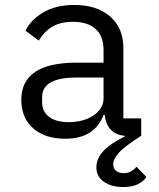

<svg xmlns="http://www.w3.org/2000/svg" viewBox="-20 -548 640 775"><path d="M550 0Q481 44 459 69.5Q437 95 437 114Q437 133 449 142Q461 151 479 151Q510 151 531 125L571 166Q560 184 536.5 195.5Q513 207 478 207Q430 207 399.5 186Q369 165 369 127Q369 92 398 61Q427 30 484 3L483 0Q447 -3 426.5 -25.5Q406 -48 403 -84H398Q381 -38 342.5 -13Q304 12 243 12Q162 12 114 -30Q66 -72 66 -145Q66 -295 288 -295H398V-346Q398 -402 366 -431Q334 -460 274 -460Q225 -460 191.5 -440.5Q158 -421 137 -384L83 -424Q104 -468 155 -498Q206 -528 280 -528Q371 -528 424.5 -481.5Q478 -435 478 -354V-70H550ZM288 -235Q218 -235 184 -215Q150 -195 150 -157V-136Q150 -97 178.5 -76Q207 -55 257 -55Q318 -55 358 -82.5Q398 -110 398 -150V-235Z"/></svg>

Font: iA Writer Duo V
Style: Regular
Weight: 400
Designer: Mike Abbink, Paul van der Laan, Pieter van Rosmalen, Oliver Reichenstein
Foundry: Information Architects Inc.
Version: Version 2.000